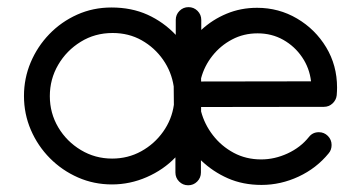

<svg xmlns="http://www.w3.org/2000/svg" viewBox="-20 -520 1036 551"><path d="M299.8 -498.5Q357.4 -498.5 403.3 -477.8Q449.2 -457 484.4 -419.9V-462.9Q484.4 -478 495.1 -488.8Q505.9 -499.5 521 -499.5Q536.1 -499.5 546.9 -488.8Q557.6 -478 557.6 -462.9V-434.1Q589.8 -463.9 630.4 -480.7Q670.9 -497.6 717.8 -497.6Q780.3 -497.6 832.5 -466.8Q884.8 -436 916 -384.3Q947.3 -332.5 947.3 -268.6Q947.3 -263.2 947 -257.6Q946.8 -252 946.3 -246.6Q944.8 -232.9 934.3 -223.1Q923.8 -213.4 909.7 -213.4L557.1 -212.9V-200.2Q566.9 -163.1 591.1 -131.8Q615.2 -100.6 650.6 -81.5Q686 -62.5 729.5 -62.5Q768.1 -62.5 805.2 -79.6Q842.3 -96.7 866.2 -126.5Q877 -140.6 895 -140.6Q910.2 -140.6 920.9 -129.9Q931.6 -119.1 931.6 -104Q931.6 -89.8 923.3 -80.1Q888.2 -37.1 836.9 -13.2Q785.6 10.7 730.5 10.7Q677.2 10.7 634 -8.3Q590.8 -27.3 556.6 -60.1V-24.9Q556.6 -9.8 545.9 1Q535.2 11.7 520 11.7Q504.9 11.7 494.1 1Q483.4 -9.8 483.4 -24.9V-68.4Q449.2 -32.7 401.1 -11.7Q353 9.3 301.3 9.3Q249.5 9.3 203.9 -10.7Q158.2 -30.8 123.3 -65.9Q88.4 -101.1 68.6 -147Q48.8 -192.9 48.8 -244.6Q48.8 -295.4 68.1 -341.1Q87.4 -386.7 121.6 -422.1Q155.8 -457.5 201.4 -478Q247.1 -498.5 299.8 -498.5ZM479 -219.2 478.5 -272Q472.2 -314 448 -348.6Q423.8 -383.3 386.7 -404.3Q349.6 -425.3 303.2 -425.3Q252.4 -425.3 211.7 -400.1Q170.9 -375 147 -334Q123 -293 123 -244.1Q123 -195.3 147.2 -154.5Q171.4 -113.8 212.2 -89.4Q252.9 -64.9 301.8 -64.9Q347.2 -64.9 385.3 -85.9Q423.3 -106.9 448.2 -142.1Q473.1 -177.2 479 -219.2ZM872.6 -286.6Q868.2 -324.7 846.9 -356Q825.7 -387.2 792.7 -405.8Q759.8 -424.3 719.2 -424.3Q679.2 -424.3 646 -406.7Q612.8 -389.2 589.6 -359.9Q566.4 -330.6 557.1 -295.4V-286.1Z"/></svg>

Font: Manjari
Style: Regular
Weight: 400
Designer: Santhosh Thottingal <santhosh.thottingal@gmail.com>
Foundry: SMC
Version: Version 2.000